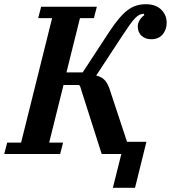

<svg xmlns="http://www.w3.org/2000/svg" viewBox="-50 -730 810 910"><path d="M525 0H432L329 -323L324 -327H251L183 -54H249L235 0H-30L-16 -54H50L197 -644H131L145 -698H409L395 -644H329L265 -387H342L469 -581Q493 -617 514 -642Q535 -667 555 -682Q575 -697 596 -703.5Q617 -710 641 -710Q688 -710 714 -684.5Q740 -659 740 -622Q740 -590 721 -567Q702 -544 666 -544Q640 -544 621.5 -560Q603 -576 603 -605Q603 -619 611.5 -634Q620 -649 634 -658L631 -665Q620 -664 610.5 -659.5Q601 -655 589.5 -643Q578 -631 563.5 -610.5Q549 -590 528 -558L406 -372Q432 -366 447.5 -349Q463 -332 474 -294L552 -58H644L590 160H485Z"/></svg>

Font: IBM Plex Serif SmBld
Style: Italic
Weight: 600
Italic angle: -14°
Designer: Mike Abbink, Paul van der Laan, Pieter van Rosmalen
Foundry: Bold Monday
Version: Version 3.001